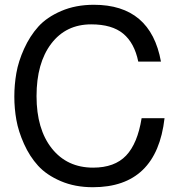

<svg xmlns="http://www.w3.org/2000/svg" viewBox="-20 -761 749 804"><path d="M373 -741Q611 -741 654 -503H559Q543 -581 496 -620Q449 -659 362 -659Q256 -659 194.5 -578Q133 -497 133 -358.5Q133 -220 197 -139.5Q261 -59 370 -59Q460 -59 508 -109.5Q556 -160 573 -266H669Q636 23 369 23Q294 23 234.5 -2.5Q175 -28 139.5 -67Q104 -106 80.5 -158.5Q57 -211 48.5 -259Q40 -307 40 -356.5Q40 -406 48.5 -455Q57 -504 81 -557Q105 -610 140.5 -649.5Q176 -689 236.5 -715Q297 -741 373 -741Z"/></svg>

Font: Autonym
Style: Regular
Weight: 500
Version: Version 1.0.20131126